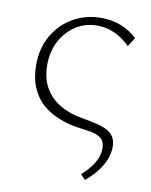

<svg xmlns="http://www.w3.org/2000/svg" viewBox="-73 -471 569 722"><g transform="rotate(10 211.5 -110.5)"><path d="M301 195 283 176Q313 149 329 122Q345 95 345 68Q345 39 328 27Q311 15 285.5 11.5Q260 8 233 4Q198 -2 164.5 -15.5Q131 -29 104 -52.5Q77 -76 61 -113Q45 -150 45 -200Q45 -264 73.5 -313Q102 -362 150 -389Q198 -416 256 -416Q299 -416 333 -402Q367 -388 394 -363L372 -329Q346 -355 314.5 -370Q283 -385 246 -385Q201 -385 164.5 -361.5Q128 -338 107 -298Q86 -258 86 -207Q86 -155 107.5 -118.5Q129 -82 167 -60.5Q205 -39 252 -32Q278 -27 301.5 -22Q325 -17 343 -8.5Q361 0 371.5 15Q382 30 382 55Q382 78 372.5 102.5Q363 127 344.5 150.5Q326 174 301 195Z"/></g></svg>

Font: Ysabeau Infant ExtraLight
Style: Regular
Weight: 250
Designer: Christian Thalmann (Catharsis Fonts)
Version: Version 2.001;gftools[0.9.30]; featfreeze: ss01,ss02,lnum